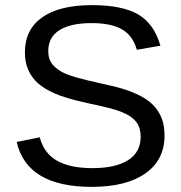

<svg xmlns="http://www.w3.org/2000/svg" viewBox="-20 -718 706 748"><path d="M621 -190Q621 -95 546.5 -42.5Q472 10 337 10Q85 10 45 -165L135 -183Q151 -121 202 -92Q253 -63 340 -63Q430 -63 479 -94Q528 -125 528 -185Q528 -219 513 -240Q498 -261 470 -274.5Q442 -288 403.5 -297.5Q365 -307 318 -317Q236 -335 194 -353.5Q152 -372 127.5 -394Q103 -416 90 -446Q77 -476 77 -514Q77 -603 144.5 -650.5Q212 -698 338 -698Q456 -698 518 -662Q580 -626 605 -540L513 -524Q498 -579 455.5 -603.5Q413 -628 337 -628Q255 -628 211.5 -600.5Q168 -573 168 -519Q168 -487 185 -466.5Q202 -446 233.5 -431.5Q265 -417 360 -396Q392 -389 423.5 -381.5Q455 -374 483.5 -363.5Q512 -353 537.5 -338.5Q563 -324 581.5 -303.5Q600 -283 610.5 -255.5Q621 -228 621 -190Z"/></svg>

Font: TharLon
Style: Regular
Weight: 400
Designer: Sai Zin Di Di Zone
Foundry: Sai Zin Di Di Zone, Sun Tun
Version: Version 1.003 September 27 2012